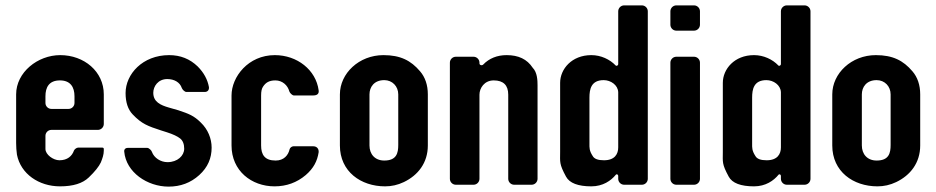

<svg xmlns="http://www.w3.org/2000/svg" viewBox="-20 -687 3482 714"><path d="M40 -336V-155C40 -141 41 -126 43 -112C57 -40 125 6 203 6C252 6 287 -5 310 -27C333 -49 348 -68 355 -83C361 -98 366 -112 366 -127V-133C366 -136 364 -138 361 -138H270C265 -138 257 -132 255 -127C248 -107 231 -91 201 -91C178 -91 149 -112 149 -133V-182C149 -194 159 -204 171 -204H344C356 -204 366 -214 366 -226V-336C366 -421 293 -482 204 -482C120 -482 40 -418 40 -336ZM203 -388C242 -388 257 -363 257 -329V-304C257 -292 247 -282 235 -282H171C159 -282 149 -292 149 -304V-329C149 -362 162 -388 203 -388Z M603 -84C577 -84 553 -100 545 -122C544 -127 534 -137 528 -137H455C446 -137 441 -131 442 -123C449 -46 528 7 607 7C651 7 689 -7 721 -36C753 -65 767 -99 767 -138C767 -172 753 -206 727 -231C701 -257 682 -264 643 -277L608 -287C577 -296 550 -308 550 -342C550 -366 568 -393 602 -393C628 -393 649 -381 656 -360C658 -354 667 -345 673 -345H741C752 -345 758 -352 757 -363C752 -391 738 -417 715 -440C686 -468 651 -482 609 -482C510 -482 447 -411 447 -341C447 -306 456 -280 473 -262C507 -226 530 -218 579 -202L601 -195C623 -188 640 -180 650 -172C660 -164 665 -151 665 -134C665 -108 640 -84 603 -84Z M1001 6C1045 6 1084 -8 1117 -36C1146 -61 1160 -88 1165 -121C1166 -134 1158 -143 1145 -143H1071C1065 -143 1058 -137 1057 -132C1052 -110 1036 -90 1005 -90C965 -90 951 -111 951 -146V-332C951 -347 953 -358 959 -366C968 -379 980 -388 1004 -388C1030 -388 1050 -370 1056 -347C1058 -341 1067 -332 1073 -332H1144C1158 -332 1167 -337 1165 -351C1155 -427 1085 -482 1002 -482C903 -482 841 -401 841 -332V-146C841 -52 915 6 1001 6Z M1412 6C1436 6 1459 1 1482 -10C1534 -35 1571 -81 1571 -146V-336C1571 -371 1561 -400 1542 -422C1508 -462 1469 -482 1406 -482C1315 -482 1244 -414 1244 -336V-146C1244 -49 1322 6 1412 6ZM1409 -389C1439 -389 1461 -366 1461 -336V-148C1461 -118 1455 -90 1409 -90C1374 -90 1354 -114 1354 -146V-336C1354 -363 1371 -389 1409 -389Z M1961 -435C1940 -467 1908 -482 1864 -482C1829 -482 1799 -470 1777 -447C1772 -442 1763 -445 1763 -451V-454C1763 -466 1753 -476 1741 -476H1675C1663 -476 1653 -466 1653 -454V-22C1653 -10 1663 0 1675 0H1741C1753 0 1763 -10 1763 -22V-335C1763 -359 1781 -388 1816 -388C1852 -388 1870 -370 1870 -335V-22C1870 -10 1880 0 1892 0H1957C1969 0 1979 -10 1979 -22V-370C1979 -388 1978 -418 1961 -435Z M2179 -482C2106 -482 2063 -430 2063 -379V-122C2063 -84 2059 -78 2085 -30C2098 -6 2130 6 2179 6C2222 6 2252 -15 2270 -37C2273 -41 2279 -38 2279 -33V-22C2279 -10 2289 0 2301 0H2367C2379 0 2389 -10 2389 -22V-645C2389 -657 2379 -667 2367 -667H2301C2289 -667 2279 -657 2279 -645V-449C2279 -443 2272 -440 2269 -444C2248 -466 2215 -482 2179 -482ZM2279 -344V-139C2279 -114 2266 -91 2226 -91C2204 -91 2190 -96 2184 -107C2171 -127 2172 -138 2172 -153V-324C2172 -355 2178 -389 2225 -389C2251 -389 2278 -371 2279 -344Z M2495 0H2561C2573 0 2583 -10 2583 -22V-454C2583 -466 2573 -476 2561 -476H2495C2483 -476 2473 -466 2473 -454V-22C2473 -10 2483 0 2495 0ZM2495 -573H2561C2573 -573 2583 -583 2583 -595V-645C2583 -657 2573 -667 2561 -667H2495C2483 -667 2473 -657 2473 -645V-595C2473 -583 2483 -573 2495 -573Z M2784 -482C2711 -482 2668 -430 2668 -379V-122C2668 -84 2664 -78 2690 -30C2703 -6 2735 6 2784 6C2827 6 2857 -15 2875 -37C2878 -41 2884 -38 2884 -33V-22C2884 -10 2894 0 2906 0H2972C2984 0 2994 -10 2994 -22V-645C2994 -657 2984 -667 2972 -667H2906C2894 -667 2884 -657 2884 -645V-449C2884 -443 2877 -440 2874 -444C2853 -466 2820 -482 2784 -482ZM2884 -344V-139C2884 -114 2871 -91 2831 -91C2809 -91 2795 -96 2789 -107C2776 -127 2777 -138 2777 -153V-324C2777 -355 2783 -389 2830 -389C2856 -389 2883 -371 2884 -344Z M3243 6C3267 6 3290 1 3313 -10C3365 -35 3402 -81 3402 -146V-336C3402 -371 3392 -400 3373 -422C3339 -462 3300 -482 3237 -482C3146 -482 3075 -414 3075 -336V-146C3075 -49 3153 6 3243 6ZM3240 -389C3270 -389 3292 -366 3292 -336V-148C3292 -118 3286 -90 3240 -90C3205 -90 3185 -114 3185 -146V-336C3185 -363 3202 -389 3240 -389Z"/></svg>

Font: DIN Rundschrift
Style: Mittel
Weight: 400
Version: Version 1.027